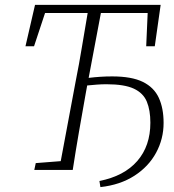

<svg xmlns="http://www.w3.org/2000/svg" viewBox="-20 -694 711 784"><path d="M84 -505 123 -674H636L612 -505H577L583 -641H392L342 -376Q367 -379 390 -380.5Q413 -382 438 -382Q518 -382 563.5 -359.5Q609 -337 628.5 -294.5Q648 -252 648 -192Q648 -127 617.5 -70.5Q587 -14 529 23.5Q471 61 390 70L386 45Q487 25 540.5 -36.5Q594 -98 594 -193Q594 -244 579.5 -279Q565 -314 526.5 -332Q488 -350 415 -350Q395 -350 375.5 -348.5Q356 -347 336 -345L330 -312Q316 -234 302.5 -156Q289 -78 277 0H120L126 -28L228 -36L289 -362Q303 -432 314.5 -502Q326 -572 338 -641H164L119 -505Z"/></svg>

Font: Source Serif Pro Light
Style: Italic
Weight: 300
Italic angle: -12°
Designer: Frank Grießhammer
Foundry: Adobe Systems Incorporated
Version: Version 3.001;hotconv 1.0.111;makeotfexe 2.5.65597